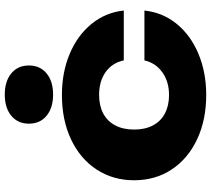

<svg xmlns="http://www.w3.org/2000/svg" viewBox="-60 -808 885 805"><g transform="rotate(-90 382.5 -405.5)"><path d="M386.8 16.6Q282 16.6 200.9 -21.6Q119.7 -59.7 74.5 -128.2Q29.2 -196.6 29.2 -285.6Q29.2 -374.5 74.5 -443.3Q119.7 -512.1 200.9 -550.3Q282 -588.4 386.8 -588.4Q481.6 -588.4 559.1 -555.8Q636.6 -523.2 684.7 -464.4Q732.7 -405.5 740.8 -329H531.8Q521.1 -378.4 482.5 -405.4Q444 -432.5 386.8 -432.5Q342.4 -432.5 309.8 -415.5Q277.1 -398.5 259.5 -365.2Q241.8 -332 241.8 -285.6Q241.8 -239.2 259.5 -206.3Q277.1 -173.3 309.8 -156.3Q342.4 -139.3 386.8 -139.3Q442.7 -139.3 481.9 -167.4Q521.1 -195.4 531.8 -242.5H740.8Q732.7 -166 685 -107.3Q637.2 -48.6 559.4 -16Q481.6 16.6 386.8 16.6ZM266.5 -726.7Q266.5 -773.3 299.7 -800.7Q332.9 -828 388.5 -828Q444 -828 477.3 -800.7Q510.5 -773.3 510.5 -726.7Q510.5 -680.1 477.3 -652.7Q444 -625.4 388.5 -625.4Q332.9 -625.4 299.7 -652.7Q266.5 -680.1 266.5 -726.7Z"/></g></svg>

Font: Unbounded Variable
Style: Regular
Weight: 400
Designer: Luke Prowse, Jean-Baptiste Morizot, Fátima Lázaro, Florian Runge
Foundry: NaN
Version: Version 1.600;FEAKit 1.0